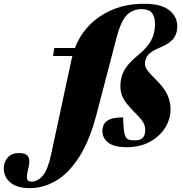

<svg xmlns="http://www.w3.org/2000/svg" viewBox="-226 -767 970 1020"><path d="M287.5 -162Q250.5 -20.5 194.8 66.5Q139 153.5 71.8 193Q4.5 232.5 -67.5 232.5Q-135.5 232.5 -170.8 202.8Q-206 173 -206 127.5Q-206 93.5 -184.8 69.8Q-163.5 46 -125.5 46Q-86.5 46 -75.8 66Q-65 86 -75.5 128Q-86 170 -82 184Q-78 198 -58 198Q-26.5 198 0.8 167Q28 136 46 51.5L154.5 -453.5Q156 -461.5 158.5 -469.5H55.5L62.5 -512H172Q199.5 -583.5 252.2 -636.2Q305 -689 377.8 -718Q450.5 -747 538.5 -747Q629.5 -747 672.8 -713Q716 -679 716 -626Q716 -589.5 696 -562.8Q676 -536 626.5 -515.5Q577 -495.5 560.5 -475Q544 -454.5 544 -429Q544 -419 548 -409Q552 -399 565 -383.5Q578 -368 605.5 -340.5Q647 -299.5 663.5 -262.8Q680 -226 680 -186Q680 -134 651 -88Q622 -42 569.8 -13.5Q517.5 15 447 15Q380.5 15 349.2 -9.2Q318 -33.5 318 -70Q318 -108 344 -125.8Q370 -143.5 428 -143.5Q429 -96 432.5 -72.8Q436 -49.5 442.5 -38.5Q449.5 -27.5 461 -24.5Q472.5 -21.5 492 -21.5Q518.5 -21.5 532 -34.5Q545.5 -47.5 545.5 -78Q545.5 -99.5 533.5 -119Q521.5 -138.5 482 -178Q442.5 -217.5 428 -246.2Q413.5 -275 413.5 -309.5Q413.5 -355 433.8 -392.8Q454 -430.5 506.5 -473Q559 -516 578.2 -554.5Q597.5 -593 597.5 -638Q597.5 -679 581 -698.8Q564.5 -718.5 527.5 -718.5Q477.5 -718.5 446.8 -686Q416 -653.5 393.5 -568Z"/></svg>

Font: Newsreader Display ExtraBold
Style: Italic
Weight: 800
Italic angle: -17°
Designer: Hugues Gentile
Foundry: Production Type
Version: Version 1.001